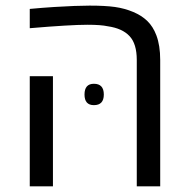

<svg xmlns="http://www.w3.org/2000/svg" viewBox="-20 -660 668 680"><path d="M464.4 0V-447.8Q464.4 -504.9 438.7 -532.2Q413.1 -559.6 361.8 -566.9Q337.4 -572.3 290 -572.3Q259.3 -572.3 209.2 -569.3Q159.2 -566.4 85.4 -560.1V-628.4Q108.4 -630.9 130.4 -632.3Q152.3 -633.8 172.9 -635.3Q211.9 -637.7 242.9 -638.9Q273.9 -640.1 297.4 -640.1Q352.5 -640.1 387 -635.3Q421.4 -630.4 451.7 -617.7Q481.9 -605 502 -585.4Q522 -565.9 533.7 -535.2Q547.4 -499 547.4 -447.8V0ZM85.4 0V-390.1H167.5V0ZM312.5 -287.6Q279.3 -287.6 279.3 -325.2Q279.3 -363.3 312.5 -363.3Q347.7 -363.3 347.7 -325.2Q347.7 -287.6 312.5 -287.6Z"/></svg>

Font: Open Sans
Style: Regular
Weight: 400
Designer: Monotype Design Team
Foundry: Monotype Imaging Inc.
Version: Version 3.000; ttfautohint (v1.8.4)